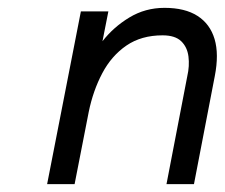

<svg xmlns="http://www.w3.org/2000/svg" viewBox="-20 -469 572 489"><path d="M100 0 186 -440H256L241 -364Q269 -400 309.5 -424.5Q350 -449 399 -449Q451 -449 483 -428.5Q515 -408 526.5 -369.5Q538 -331 527 -275L474 0H404L457 -275Q463 -301 460 -325Q457 -349 441.5 -364Q426 -379 394 -379Q340 -379 302 -353Q264 -327 240.5 -282.5Q217 -238 206 -184L170 0Z"/></svg>

Font: Teachers
Style: Italic
Weight: 400
Italic angle: -11°
Designer: Alfredo Marco Pradil, Chank Diesel
Version: Version 1.001